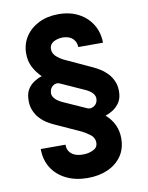

<svg xmlns="http://www.w3.org/2000/svg" viewBox="-95 -805 784 1020"><g transform="rotate(-10 296.5 -295.0)"><path d="M499 -546.9H365.7Q365.2 -574.2 346.7 -592.5Q328.1 -610.8 291.5 -611.3Q263.2 -610.8 241.9 -598.4Q220.7 -585.9 220.7 -560.5Q220.7 -535.2 244.1 -516.6Q267.6 -498 288.6 -489.7L424.8 -426.8Q439 -420.4 459 -408.4Q479 -396.5 498 -377.2Q517.1 -357.9 528.8 -329.8Q540.5 -301.8 537.1 -262.7Q534.2 -233.4 518.6 -212.9Q502.9 -192.4 483.2 -180.4Q463.4 -168.5 447.3 -163.6L445.3 -162.6Q506.3 -108.9 506.3 -30.3Q506.3 25.4 478.8 65.2Q451.2 105 403.6 126Q356 147 295.9 147Q230.5 147 180.7 122.8Q130.9 98.6 103 54.9Q75.2 11.2 75.2 -47.9H208.5Q208.5 -14.6 232.4 3.4Q256.3 21.5 297.9 19.5Q325.2 18.6 348.4 7.1Q371.6 -4.4 372.1 -30.3Q371.6 -58.1 348.9 -74.7Q326.2 -91.3 306.6 -101.1L170.4 -163.1Q155.8 -169.4 135.3 -181.4Q114.7 -193.4 95.7 -212.9Q76.7 -232.4 65.2 -260.7Q53.7 -289.1 57.1 -328.1Q59.6 -357.9 74.2 -378.2Q88.9 -398.4 108.9 -410.6Q128.9 -422.9 147 -427.7V-428.7Q120.1 -455.1 103.5 -487.1Q86.9 -519 86.9 -560.5Q86.9 -611.3 113 -651.4Q139.2 -691.4 185.3 -714.4Q231.4 -737.3 291.5 -737.3Q353.5 -737.3 399.9 -712.6Q446.3 -688 472.4 -645Q498.5 -602.1 499 -546.9ZM180.7 -335.4Q177.7 -316.9 193.1 -300.3Q208.5 -283.7 238.3 -271L356.4 -218.3Q373.5 -210.4 391.8 -221.7Q410.2 -232.9 412.6 -255.4Q417.5 -293.5 355.5 -319.3L236.3 -373Q217.3 -381.8 200.2 -370.1Q183.1 -358.4 180.7 -335.4Z"/></g></svg>

Font: Konkhmer Sleokchher
Style: Regular
Weight: 400
Designer: Suon May Sophanith
Version: Version 1.000; ttfautohint (v1.8.4.7-5d5b);gftools[0.9.23]